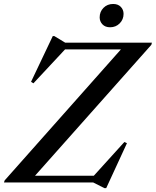

<svg xmlns="http://www.w3.org/2000/svg" viewBox="-45 -920 786 968"><path d="M721 -705 718 -694 116 -16.5 78 -34H428L582 -204L595 -198L490.5 28.5H481.5L425 0H-25L-21.5 -10.5L581.5 -690L661.5 -671H283L123.5 -500L111.5 -507.5L221 -738H229L283.5 -705ZM510 -782.5Q485.5 -782.5 471.5 -797.2Q457.5 -812 457.5 -832.5Q457.5 -861 476.8 -880.5Q496 -900 525.5 -900Q550 -900 564 -885.5Q578 -871 578 -850Q578 -822 558.5 -802.2Q539 -782.5 510 -782.5Z"/></svg>

Font: Newsreader 60pt Medium
Style: Italic
Weight: 500
Italic angle: -17°
Designer: Hugues Gentile
Foundry: Production Type
Version: Version 1.003